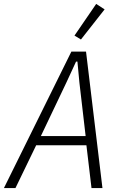

<svg xmlns="http://www.w3.org/2000/svg" viewBox="-45 -962 615 982"><path d="M423 0 397 -219H140L34 0H-25L320 -698H395L479 0ZM361 -541 351 -647H344L295 -541L164 -266H393ZM369 -760 336 -780 447 -942 490 -914Z"/></svg>

Font: IBM Plex Sans Condensed Light
Style: Italic
Weight: 300
Width: 3
Italic angle: -11°
Designer: Mike Abbink, Paul van der Laan, Pieter van Rosmalen
Foundry: Bold Monday
Version: Version 1.3